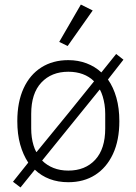

<svg xmlns="http://www.w3.org/2000/svg" viewBox="-20 -788 599 843"><path d="M70 35 37 10 104 -74Q81 -109 68.5 -154Q56 -199 56 -256Q56 -340 83.5 -400Q111 -460 161.5 -492Q212 -524 280 -524Q323 -524 360 -510Q397 -496 425 -470L490 -551L522 -526L454 -439Q478 -405 491 -359Q504 -313 504 -256Q504 -172 476 -112Q448 -52 398 -20Q348 12 280 12Q235 12 198 -2Q161 -16 133 -43ZM280 -39Q354 -39 398 -86.5Q442 -134 442 -224V-288Q442 -310 439 -329Q436 -348 431 -364.5Q426 -381 419 -394H417L280 -225L165 -83Q186 -62 215 -50.5Q244 -39 280 -39ZM280 -473Q206 -473 161.5 -425.5Q117 -378 117 -288V-224Q117 -204 119.5 -185.5Q122 -167 127 -150.5Q132 -134 139 -121H141L280 -291L393 -431Q372 -452 343.5 -462.5Q315 -473 280 -473ZM387 -742 277 -586 240 -604 335 -768Z"/></svg>

Font: IBM Plex Sans Light
Style: Regular
Weight: 300
Designer: Mike Abbink, Paul van der Laan, Pieter van Rosmalen
Foundry: Bold Monday
Version: Version 3.201